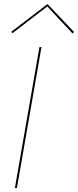

<svg xmlns="http://www.w3.org/2000/svg" viewBox="-20 -934 388 954"><path d="M176 -700 54 0H64L186 -700ZM215 -902 340 -768 348 -775 216 -914 36 -776 42 -769Z"/></svg>

Font: Jost* 200 Hairline Italic
Style: Italic
Weight: 100
Italic angle: -10°
Version: Version 3.200; ttfautohint (v0.97) -l 8 -r 50 -G 200 -x 14 -